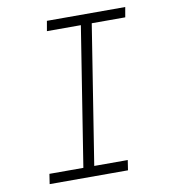

<svg xmlns="http://www.w3.org/2000/svg" viewBox="-82 -800 764 869"><g transform="rotate(-10 300.0 -365.0)"><path d="M76 0 83 -46H239L340 -684H184L192 -730H552L544 -684H390L289 -46H443L436 0Z"/></g></svg>

Font: NKDuy Mono Thin
Style: Italic
Weight: 100
Italic angle: -9°
Monospace: yes
Designer: NKDuy
Foundry: NKDuy
Version: Version 2.251; ttfautohint (v1.8.4.7-5d5b)